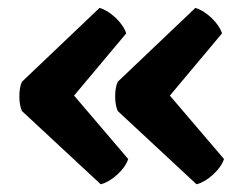

<svg xmlns="http://www.w3.org/2000/svg" viewBox="-20 -499 622 486"><path d="M410 -257 547 -96.5Q540.5 -76.5 519.5 -57.2Q498.5 -38 477.5 -32.5L278 -218Q271.5 -233 271.5 -255.2Q271.5 -277.5 278 -292L474.5 -479Q495 -473 515.2 -453.8Q535.5 -434.5 542 -414.5ZM167.5 -257 304.5 -96.5Q298 -76.5 277 -57.2Q256 -38 235 -32.5L35.5 -218Q29 -233 29 -255.2Q29 -277.5 35.5 -292L232 -479Q252.5 -473 272.8 -453.8Q293 -434.5 299.5 -414.5Z"/></svg>

Font: Signika Negative Light SemiBold
Style: Regular
Weight: 600
Version: Version 2.001